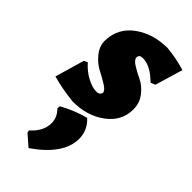

<svg xmlns="http://www.w3.org/2000/svg" viewBox="-263 -534 898 898"><g transform="rotate(45 186.5 -84.5)"><path d="M265 -480Q326 -474 386 -456L345 -318L322 -309Q266 -365 216 -365Q192 -365 192 -346Q192 -331 217.5 -315Q243 -299 273 -285Q303 -271 328.5 -239Q354 -207 354 -163Q354 -87 288.5 -38Q223 11 127 11Q51 3 -13 -15L29 -160L47 -169Q75 -137 110 -118.5Q145 -100 172 -100Q185 -100 191.5 -106Q198 -112 198 -119Q198 -132 172 -148.5Q146 -165 114.5 -181Q83 -197 57 -229Q31 -261 32 -300Q35 -383 102.5 -431.5Q170 -480 265 -480ZM229 17Q272 57 272 113Q272 216 135 311L80 263L78 251Q129 206 129 152Q129 114 99 84L100 69Q163 34 229 17Z"/></g></svg>

Font: Alegreya Sans Black
Style: Italic
Weight: 900
Italic angle: -7°
Designer: Juan Pablo del Peral
Foundry: Huerta Tipografica
Version: Version 2.007